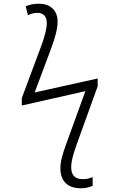

<svg xmlns="http://www.w3.org/2000/svg" viewBox="-20 -786 640 1030"><path d="M304 117Q304 89 312 58.5Q320 28 335 -13L438 -297L97 -220V-260L200 -536Q231 -619 231 -662Q231 -689 218 -703Q205 -717 181 -717Q153 -717 130 -704L118 -752Q148 -766 188 -766Q236 -766 262.5 -740Q289 -714 289 -669Q289 -618 254 -525L166 -290L504 -365V-323L392 -13Q376 32 369 60Q362 88 362 112Q362 175 424 175Q455 175 477 164V211Q447 224 415 224Q360 224 332 196Q304 168 304 117Z"/></svg>

Font: Noto Sans Mono UI Light
Style: Regular
Weight: 300
Monospace: yes
Designer: Monotype Design team
Foundry: Monotype Imaging Inc.
Version: Version 1.000